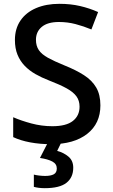

<svg xmlns="http://www.w3.org/2000/svg" viewBox="-20 -744 590 1004"><path d="M505 -193Q505 -98 436 -44Q367 10 247 10Q189 10 138 0.5Q87 -9 49 -27V-131Q90 -113 144 -98.5Q198 -84 254 -84Q326 -84 361 -111.5Q396 -139 396 -186Q396 -218 379.5 -240.5Q363 -263 328.5 -282Q294 -301 237 -323Q198 -338 165.5 -356.5Q133 -375 109 -400Q85 -425 71.5 -458Q58 -491 58 -535Q58 -594 87 -636.5Q116 -679 168.5 -701.5Q221 -724 291 -724Q349 -724 398.5 -712.5Q448 -701 493 -681L458 -590Q417 -607 375 -618Q333 -629 288 -629Q229 -629 198.5 -603.5Q168 -578 168 -536Q168 -504 183 -482Q198 -460 230.5 -442Q263 -424 317 -402Q377 -378 419 -351Q461 -324 483 -286.5Q505 -249 505 -193ZM363 133Q363 184 327.5 212Q292 240 214 240Q197 240 182 238Q167 236 157 233V169Q168 172 185 174Q202 176 216 176Q245 176 261 167.5Q277 159 277 137Q277 113 253.5 100.5Q230 88 189 82L231 0H301L279 45Q313 54 338 75Q363 96 363 133Z"/></svg>

Font: Noto Sans Javanese Medium
Style: Regular
Weight: 500
Version: Version 2.004